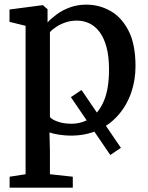

<svg xmlns="http://www.w3.org/2000/svg" viewBox="-20 -588 652 848"><path d="M467 96.5 293 -159 340 -190.5 514 65ZM22.5 241V192.5L93 181.5V-474L22 -491.5V-546L166.5 -565H169.5L190 -547.5V-489Q206 -506.5 230.8 -524.8Q255.5 -543 288.5 -555.2Q321.5 -567.5 361 -567.5Q418.5 -567.5 468 -539.5Q517.5 -511.5 548 -451.8Q578.5 -392 578.5 -296Q578.5 -233 559 -177.5Q539.5 -122 502.2 -79.5Q465 -37 412.2 -13Q359.5 11 292.5 11Q268.5 11 241.8 7Q215 3 198.5 -3L200.5 80.5V181.5L301.5 192.5V241ZM295.5 -41.5Q342 -41.5 379.8 -66.2Q417.5 -91 439.5 -143.8Q461.5 -196.5 461.5 -281.5Q461.5 -338.5 450.5 -379.5Q439.5 -420.5 420 -446.5Q400.5 -472.5 374.8 -484.8Q349 -497 319.5 -497Q292.5 -497 269.2 -489Q246 -481 228.2 -469.2Q210.5 -457.5 200.5 -446.5V-71.5Q208 -60.5 234.5 -51Q261 -41.5 295.5 -41.5Z"/></svg>

Font: Merriweather 24pt Medium
Style: Regular
Weight: 500
Designer: Eben Sorkin
Foundry: Eben Sorkin
Version: Version 2.100